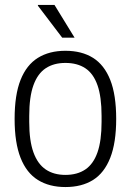

<svg xmlns="http://www.w3.org/2000/svg" viewBox="-20 -743 528 775"><path d="M244 12Q179 12 133 -16.5Q87 -45 63 -106Q39 -167 39 -263Q39 -360 63 -420.5Q87 -481 133 -509.5Q179 -538 244 -538Q310 -538 355.5 -509.5Q401 -481 425 -420.5Q449 -360 449 -263Q449 -167 425 -106Q401 -45 355.5 -16.5Q310 12 244 12ZM244 -37Q292 -37 324.5 -59Q357 -81 373.5 -128Q390 -175 390 -251V-275Q390 -352 373.5 -399Q357 -446 324.5 -467.5Q292 -489 244 -489Q197 -489 164.5 -467.5Q132 -446 115 -399Q98 -352 98 -275V-251Q98 -175 115 -128Q132 -81 164.5 -59Q197 -37 244 -37ZM281 -591H231L133 -720V-723H200Z"/></svg>

Font: Archivo SemiCondensed ExtraLight
Style: Regular
Weight: 250
Width: 4
Designer: Hector Gatti
Foundry: Omnibus-Type
Version: Version 2.001